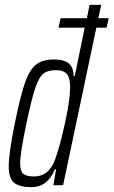

<svg xmlns="http://www.w3.org/2000/svg" viewBox="-20 -763 468 791"><path d="M419 -649H377L240 0H200L211 -65H206Q175 8 111 8Q59 8 37.5 -10.5Q16 -29 16 -78Q16 -132 41 -255Q64 -367 82.5 -421Q101 -475 128 -496.5Q155 -518 201 -518Q243 -518 263 -502Q283 -486 283 -450H288L329 -649H221L230 -688H338L349 -743H397L385 -688H428ZM269 -404Q269 -442 255.5 -458Q242 -474 211 -474Q176 -474 158 -459Q140 -444 125 -399.5Q110 -355 89 -255Q63 -131 63 -92Q63 -58 76 -47Q89 -36 120 -36Q183 -36 208 -109Q227 -161 248 -257Q269 -353 269 -404Z"/></svg>

Font: Saira Ultra Condensed Light
Style: Italic
Weight: 300
Width: 1
Italic angle: -12°
Designer: Hector Gatti with collaboration of the Omnibus-Type team
Foundry: Omnibus-Type
Version: Version 1.001; ttfautohint (v1.8)